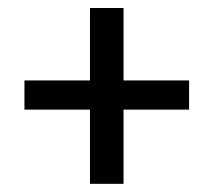

<svg xmlns="http://www.w3.org/2000/svg" viewBox="-20 -531 528 475"><path d="M202.6 -76.2V-259.8H40.5V-332H202.6V-511.2H285.6V-332H447.8V-259.8H285.6V-76.2Z"/></svg>

Font: Trocchi
Style: Regular
Weight: 400
Designer: Vernon Adams
Foundry: Vernon Adams
Version: Version 1.101; ttfautohint (v1.8.4.7-5d5b);gftools[0.9.27]